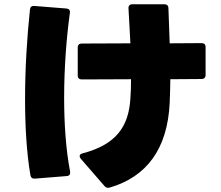

<svg xmlns="http://www.w3.org/2000/svg" viewBox="-20 -824 1040 904"><path d="M497 59C668 9 769 -120 779 -341C781 -377 781 -414 782 -451L929 -452C941 -452 948 -459 948 -471V-602C948 -615 941 -621 929 -621L779 -620C777 -681 775 -738 773 -785C773 -797 766 -804 754 -804H604C591 -804 584 -797 585 -784C588 -736 591 -679 594 -620L365 -619C353 -619 346 -613 346 -600V-469C346 -456 353 -450 365 -450L597 -451C597 -420 596 -390 594 -361C586 -227 526 -143 369 -102C360 -100 355 -95 355 -89C355 -85 357 -81 360 -77L472 52C479 60 487 62 497 59ZM144 17 294 5C307 4 312 -4 310 -16C290 -121 282 -243 282 -364C282 -506 293 -647 309 -763C311 -776 305 -783 292 -784L141 -796C129 -797 122 -791 121 -778C107 -647 98 -500 98 -358C98 -231 105 -107 123 0C125 12 132 18 144 17Z"/></svg>

Font: LINE Seed JP App_OTF ExtraBold
Style: Regular
Weight: 800
Designer: LINE & Fontrix & Fontworks
Version: Version 1.013